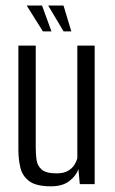

<svg xmlns="http://www.w3.org/2000/svg" viewBox="-20 -658 411 686"><path d="M162.1 7.7Q109.5 7.7 84.8 -10.5Q60.1 -28.7 52.9 -58.8Q45.7 -88.8 45.7 -123.3V-495H107.7V-131.4Q107.7 -108.9 110.4 -87.6Q113.1 -66.3 128.8 -52.4Q144.6 -38.6 181.6 -38.6Q208.1 -38.6 223.2 -47.7Q238.3 -56.7 246 -69.3Q253.6 -81.9 256.3 -92.2V-495H318.3V0H265.1L260.2 -53.6Q251.9 -29.7 227.6 -11Q203.3 7.7 162.1 7.7ZM234.9 -545.7H207.2L152.2 -638.2H206.9ZM163.9 -545.7H133.3L75.4 -638.2H130.2Z"/></svg>

Font: Alumni Sans Thin
Style: Regular
Weight: 100
Designer: Robert E. Leuschke
Foundry: Robert E. Leuschke
Version: Version 1.018